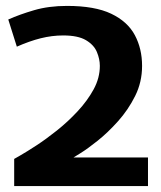

<svg xmlns="http://www.w3.org/2000/svg" viewBox="-20 -630 544 650"><path d="M28 0V-92Q28 -92 49 -104Q70 -116 103 -137.5Q136 -159 173 -188.5Q210 -218 243 -253.5Q276 -289 297 -327.5Q318 -366 318 -407Q318 -430 308 -454Q298 -478 271 -494Q244 -510 194 -510Q156 -510 118 -500.5Q80 -491 37 -472L8 -564Q46 -581 95.5 -595.5Q145 -610 207 -610Q301 -610 356.5 -583.5Q412 -557 436.5 -511Q461 -465 461 -407Q461 -352 437.5 -305Q414 -258 379.5 -219.5Q345 -181 310.5 -153.5Q276 -126 252.5 -111.5Q229 -97 229 -97H481V0Z"/></svg>

Font: Epunda Sans
Style: Bold
Weight: 700
Designer: Simon Atzbach
Foundry: typofactur
Version: Version 2.204; ttfautohint (v1.8.4.7-5d5b)